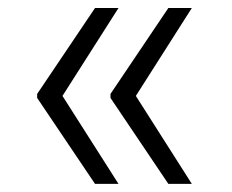

<svg xmlns="http://www.w3.org/2000/svg" viewBox="-20 -534 575 476"><path d="M397.4 -514.2H455.6L316.8 -296.2L455.6 -78.1H397.4L253.9 -291.2V-301.1ZM72.1 -301.1 215.6 -514.2H273.8L134.9 -296.2L273.8 -78.1H215.6L72.1 -291.2Z"/></svg>

Font: Inter P Light
Style: Regular
Weight: 300
Designer: Rasmus Andersson
Foundry: rsms
Version: Version 3.018;git-588b23468